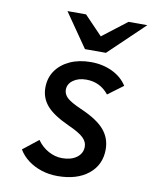

<svg xmlns="http://www.w3.org/2000/svg" viewBox="-84 -795 691 870"><g transform="rotate(10 261.5 -360.0)"><path d="M240.5 12Q201.5 12 167 1Q132.5 -10 105 -30.5Q77.5 -51 61 -79L132 -135Q153 -105 183.8 -88.2Q214.5 -71.5 247 -71.5Q288.5 -71.5 314 -90.5Q339.5 -109.5 339.5 -140.5Q339.5 -163 320.2 -181.5Q301 -200 249.5 -223Q177 -256 147 -291.2Q117 -326.5 117 -373Q117 -418 140.2 -451.5Q163.5 -485 205 -504Q246.5 -523 301 -523Q355.5 -523 399.8 -501.8Q444 -480.5 467.5 -443L397.5 -391Q357.5 -441 294 -441Q257.5 -441 233.8 -423.8Q210 -406.5 210 -380Q210 -359.5 227.2 -343.2Q244.5 -327 292.5 -306Q370 -272.5 402.5 -234.2Q435 -196 435 -144.5Q435 -73 382 -30.5Q329 12 240.5 12ZM263.5 -576 155.5 -732H241L324 -645.5L436.5 -732H523L360 -576Z"/></g></svg>

Font: Overpass Medium
Style: Italic
Weight: 500
Italic angle: -10°
Designer: Delve Withrington, Dave Bailey, Thomas Jockin
Foundry: Delve Fonts LLC
Version: Version 4.000